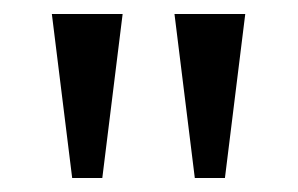

<svg xmlns="http://www.w3.org/2000/svg" viewBox="-20 -734 425 274"><path d="M83 -480 54 -714H155L126 -480ZM258 -480 229 -714H330L301 -480Z"/></svg>

Font: Noto Serif SemiCondensed
Style: Regular
Weight: 400
Width: 4
Designer: Monotype Design Team
Foundry: Monotype Imaging Inc.
Version: Version 2.013